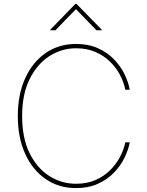

<svg xmlns="http://www.w3.org/2000/svg" viewBox="-20 -965 763 995"><path d="M374 9.8Q284.7 9.8 216.6 -37.1Q148.4 -84 110.4 -168Q72.3 -252 72.3 -363.3Q72.3 -475.1 110.4 -559.1Q148.4 -643.1 216.6 -690.2Q284.7 -737.3 374 -737.3Q438 -737.3 487.1 -715.3Q536.1 -693.4 570.6 -657.7Q605 -622.1 625.2 -580.6Q645.5 -539.1 652.3 -500H629.4Q622.1 -537.6 602.5 -575.4Q583 -613.3 551 -644.8Q519 -676.3 474.9 -695.6Q430.7 -714.8 374 -714.8Q299.3 -714.8 235.8 -674.1Q172.4 -633.3 133.5 -554.9Q94.7 -476.6 94.7 -363.3Q94.7 -249 133.5 -170.9Q172.4 -92.8 235.8 -52.7Q299.3 -12.7 374 -12.7Q430.7 -12.7 474.9 -32Q519 -51.3 550.8 -83Q582.5 -114.7 602.3 -152.6Q622.1 -190.4 629.4 -227.5H652.3Q645.5 -189 625.2 -147.5Q605 -106 570.6 -70.3Q536.1 -34.7 487.1 -12.5Q438 9.8 374 9.8ZM267.1 -808.1H240.7V-811L370.6 -944.8H376.5L507.3 -811V-808.1H480L373.5 -917.5Z"/></svg>

Font: Inter Thin
Style: Regular
Weight: 250
Designer: Rasmus Andersson
Foundry: rsms
Version: Version 4.001;git-66647c0bb